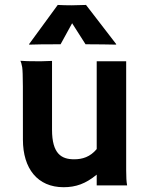

<svg xmlns="http://www.w3.org/2000/svg" viewBox="-20 -762 623 789"><path d="M74.2 -188C74.2 -69.3 134.3 7.3 241.2 7.3C291.5 7.3 332 -6.8 377.4 -44.4V0H502.4C499.5 -16.1 498.5 -33.7 498.5 -62.5V-510.3H377.4V-149.4C350.6 -117.2 318.8 -107.4 284.7 -107.4C232.9 -107.4 193.8 -129.4 193.8 -229V-511.7C159.2 -509.8 136.7 -510.3 130.9 -510.3C104 -510.3 78.6 -510.7 64 -512.2C66.4 -506.8 69.3 -497.6 71.3 -485.4C74.7 -461.4 74.2 -398.4 74.2 -188ZM100.6 -578.6C121.1 -579.6 169.4 -580.1 229 -580.1L276.4 -666.5L331.5 -580.1C378.9 -580.1 436.5 -579.1 456.1 -578.6L458 -580.1L333.5 -741.7C326.2 -741.2 284.7 -740.2 274.4 -740.2C262.2 -740.2 227.5 -740.7 217.3 -741.7L99.1 -580.1Z"/></svg>

Font: HammersmithOne
Style: Regular
Weight: 400
Designer: Nicole Fally
Foundry: Nicole Fally
Version: Version 1.003